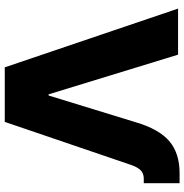

<svg xmlns="http://www.w3.org/2000/svg" viewBox="-4 -770 774 806"><g transform="rotate(90 383.0 -367.0)"><path d="M493.2 -549.8Q521.5 -646.5 572 -690.2Q622.6 -733.9 707 -733.9H749V-583.5H730Q707.5 -583.5 694.6 -570.3Q681.6 -557.1 672.4 -530.3L491.7 0H262.7L16.1 -727.5H209.5L376 -184.1H380.9Z"/></g></svg>

Font: Inter 20pt ExtraBold
Style: Regular
Weight: 800
Version: Version 4.001;git-66647c0bb